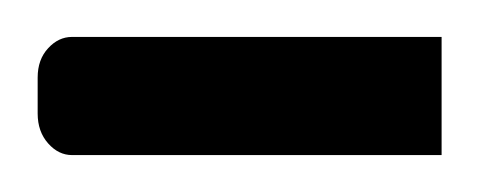

<svg xmlns="http://www.w3.org/2000/svg" viewBox="-39 -84 259 104"><path d="M0 -64H200.2V0H0Q-7.3 0 -12.9 -6.3Q-18.6 -12.7 -18.6 -22.5V-42Q-18.6 -51.8 -12.9 -57.9Q-7.3 -64 0 -64Z"/></svg>

Font: Pinar-FD Light
Style: Regular
Weight: 300
Designer: Amin Abedi
Version: Version 2.000